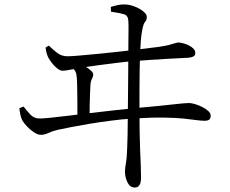

<svg xmlns="http://www.w3.org/2000/svg" viewBox="-20 -792 1040 869"><path d="M481.5 -760.8Q499.8 -766.2 516.7 -769.7Q533.6 -773.1 548.6 -771.6Q568.9 -770.8 591.3 -761.8Q613.6 -752.8 629 -740.1Q644.5 -727.5 644.5 -716Q644.5 -701.9 637.2 -693.6Q629.9 -685.4 624.9 -662.4Q618.7 -631.4 617.1 -603.6Q615.5 -575.8 613.7 -541.7Q612.7 -516.4 612.1 -476.3Q611.5 -436.3 611.3 -388.2Q611.2 -340.1 611.2 -290Q611.2 -239.8 612 -194.8Q612.7 -149.9 614.1 -115.8Q616.1 -78.4 617.2 -41.8Q618.3 -5.2 618.3 12.9Q618.3 34.1 611.4 45.4Q604.5 56.8 590.1 56.8Q568.3 56.8 557 33.4Q545.6 9.9 545.6 -15.7Q545.6 -30.6 549.9 -53Q554.1 -75.5 555.5 -118.9Q556.7 -138.2 557.4 -179.1Q558 -220.1 558.5 -271.8Q559 -323.5 559.5 -376.2Q560 -428.9 560.4 -472.6Q560.7 -516.3 560.7 -539.8Q560.7 -571.4 561.1 -601.8Q561.5 -632.3 561.7 -658Q561.9 -683.7 560.7 -699.3Q559.3 -722.3 540.6 -727.7Q521.9 -733.2 482.3 -739.1ZM263.3 -471.8Q252.7 -471.8 239.5 -482Q226.3 -492.2 215.3 -506.4Q204.2 -520.7 197.8 -533.2Q194 -540.7 190.8 -552.6Q187.6 -564.6 186.4 -577.1L201.3 -585.5Q219.9 -566.8 239.6 -552.1Q259.3 -537.3 285.3 -537.3Q301.3 -537.3 334.3 -540.1Q367.2 -542.9 409.9 -547Q452.6 -551.2 497.8 -555.9Q543 -560.6 584.6 -565.7Q626.2 -570.8 657 -574.6Q687.9 -578.3 700.2 -580.1Q729.5 -584.6 746.1 -588.9Q762.8 -593.3 772.1 -596.4Q781.4 -599.6 787.4 -599.6Q796.3 -599.6 809.4 -596.1Q822.5 -592.7 835 -586.3Q847.5 -580 855.8 -571.6Q864 -563.2 864 -552.4Q864 -540.5 854.3 -535.9Q844.6 -531.3 830.3 -530.5Q814.3 -529.7 785.8 -528.2Q757.4 -526.7 722.1 -524.9Q686.8 -523 651.3 -520.3Q615.8 -517.6 586.6 -515.4Q555.6 -513.2 511.9 -507.8Q468.2 -502.4 424.5 -496.7Q380.8 -491.1 348.5 -485.9Q328.8 -483.1 302.8 -477.4Q276.9 -471.8 263.3 -471.8ZM295 -505.1Q311 -504.7 323.1 -503.6Q335.2 -502.5 350.1 -497.3Q360.4 -494.1 372.3 -487Q384.2 -479.8 393 -471.3Q401.9 -462.7 401.9 -455.3Q401.9 -445.2 396.3 -435.6Q390.7 -426 389.3 -407.5Q388.1 -388.2 387.3 -364.8Q386.5 -341.4 385.9 -313.9Q385.3 -286.4 385.3 -253.5L330.3 -252.9Q330.3 -268 330.3 -290.8Q330.3 -313.6 330.1 -337.6Q329.9 -361.6 329.6 -382.1Q329.4 -402.5 329 -412.6Q328.6 -441.5 325.6 -455.7Q322.7 -469.9 314.8 -477.3Q307 -484.6 292 -491.7ZM67.7 -302.4 86.8 -309.7Q100.8 -291.2 117.4 -273.5Q133.9 -255.7 159.7 -255.7Q175.5 -255.7 210.5 -259.3Q245.6 -262.9 293.1 -268.7Q340.5 -274.4 392.3 -280.6Q444.1 -286.8 493.8 -292.4Q543.5 -298 582.8 -301.8Q650.9 -307.8 695.5 -312.3Q740.1 -316.8 767.1 -319.9Q794.1 -322.9 809.6 -324.3Q825.1 -325.7 835.7 -325.7Q845.9 -325.7 862.1 -321Q878.3 -316.2 894.9 -308Q911.5 -299.8 922.5 -289.7Q933.6 -279.5 933.6 -269.4Q933.6 -254.9 926.2 -250.1Q918.8 -245.3 907.7 -245.3Q892 -245.3 869.9 -248.3Q847.9 -251.3 812.5 -255.2Q777.1 -259 720.7 -259.8Q664.2 -260.6 578.1 -255.4Q532.4 -252.4 481.7 -245.8Q431 -239.2 383.6 -231.4Q336.2 -223.5 299.2 -216.2Q262.2 -208.9 242.8 -204.7Q218.6 -199.4 200.2 -190.6Q181.7 -181.8 165.2 -181.8Q150.3 -181.8 132.7 -193.8Q115.2 -205.7 101 -221Q86.9 -236.3 80.7 -247.4Q75.3 -258.8 72.3 -272.4Q69.3 -285.9 67.7 -302.4Z"/></svg>

Font: Noto Serif JP
Style: Regular
Weight: 200
Designer: Ryoko NISHIZUKA 西塚涼子 (kana & ideographs); Frank Grießhammer (Latin, Greek & Cyrillic); Wenlong ZHANG 张文龙 (bopomofo); San
Foundry: Adobe
Version: Version 2.001;hotconv 1.1.0;makeotfexe 2.6.0